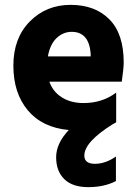

<svg xmlns="http://www.w3.org/2000/svg" viewBox="-20 -532 573 790"><path d="M457 213Q409 238 343.5 238Q278 238 244.5 205Q211 172 211 115Q211 58 263 3Q154 -7 94.5 -78Q35 -149 35 -262Q35 -375 102.5 -443.5Q170 -512 270.5 -512Q371 -512 430 -452.5Q489 -393 489 -275Q489 -252 481 -196H183Q198 -154 235 -131Q272 -108 324 -108Q401 -108 458 -151V-29Q456 -27 444 -21Q327 52 327 108Q327 142 370.5 142Q414 142 457 112ZM275 -401Q240 -401 213 -375.5Q186 -350 177 -300H353V-312Q346 -401 275 -401Z"/></svg>

Font: Hind Vadodara
Style: Bold
Weight: 700
Designer: Hitesh Malaviya
Foundry: Indian Type Foundry
Version: Version 0.702;PS 1.0;hotconv 1.0.81;makeotf.lib2.5.63406